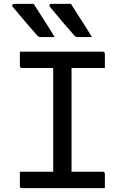

<svg xmlns="http://www.w3.org/2000/svg" viewBox="-20 -965 640 985"><path d="M518 0H93Q90 0 88 -0.5Q86 -1 84.5 -2.5Q83 -4 82.5 -6Q82 -8 82 -11V-84H253V-616H93Q88 -616 85 -619Q82 -622 82 -627V-700H507Q512 -700 515 -697Q518 -694 518 -689V-616H347V-84H507Q511 -84 513 -82.5Q515 -81 516.5 -79Q518 -77 518 -73ZM344 -945Q364 -914 381 -887Q398 -860 415.5 -833Q433 -806 451 -775H378Q372 -775 367.5 -777.5Q363 -780 361 -783Q338 -810 322 -828Q306 -846 293.5 -861Q281 -876 267.5 -892.5Q254 -909 236 -930Q232 -935 234 -940Q236 -945 242 -945ZM153 -945Q173 -914 190 -887Q207 -860 224.5 -833Q242 -806 260 -775H187Q181 -775 177 -777.5Q173 -780 171 -783Q147 -810 131.5 -828Q116 -846 103.5 -861Q91 -876 77 -892.5Q63 -909 45 -930Q41 -935 43.5 -940Q46 -945 52 -945Z"/></svg>

Font: Code D OnePiece
Style: Regular
Weight: 400
Version: Version 1.085; ttfautohint (v1.8.4.7-5d5b);Nerd Fonts 3.0.2